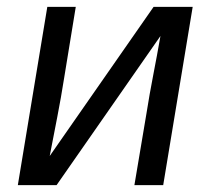

<svg xmlns="http://www.w3.org/2000/svg" viewBox="-20 -540 640 560"><path d="M32 0 118 -520H201L167 -312Q158 -255 147 -198.5Q136 -142 125 -85L428 -520H542L456 0H372L407 -208Q416 -265 427 -321.5Q438 -378 448 -435L145 0Z"/></svg>

Font: Zed Sans Extended
Style: Italic
Weight: 400
Width: 7
Italic angle: -9°
Designer: Belleve Invis
Foundry: Belleve Invis
Version: Version 1.0.0; ttfautohint (v1.8.4)